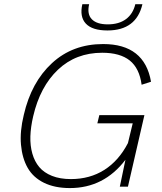

<svg xmlns="http://www.w3.org/2000/svg" viewBox="-20 -912 790 938"><path d="M504.9 -763.2Q430.7 -763.2 399.4 -796.6Q368.2 -830.1 382.3 -891.6H415.5Q404.3 -842.8 428.7 -817.9Q453.1 -793 506.3 -793Q561 -793 595.5 -818.6Q629.9 -844.2 641.1 -891.6H675.8Q646 -763.2 504.9 -763.2ZM321.3 6.8Q247.6 6.8 194.8 -19Q142.1 -44.9 115.2 -92Q88.4 -139.2 82.5 -205.1Q76.7 -271 96.2 -350.6Q132.8 -510.3 233.9 -603.5Q335 -696.8 483.9 -696.8Q686 -696.8 717.8 -512.7L671.9 -498Q661.1 -578.6 613.8 -616.5Q566.4 -654.3 479.5 -654.3Q350.6 -654.3 263.2 -571.5Q175.8 -488.8 142.1 -343.8Q129.9 -291.5 128.4 -246.1Q127 -200.7 137.9 -161.9Q148.9 -123 171.9 -95.7Q194.8 -68.4 234.1 -52.7Q273.4 -37.1 326.2 -37.1Q418.9 -37.1 489.7 -82Q560.5 -127 605 -212.9L628.4 -309.6H455.6L465.3 -349.6H685.5L605 0H565.4L592.8 -131.3Q487.8 6.8 321.3 6.8Z"/></svg>

Font: HK Grotesk Light Legacy Italic
Style: Regular
Weight: 300
Italic angle: -13°
Designer: Alfredo Marco Pradil
Foundry: Hanken Design Co.
Version: Version 2.022;PS 002.022;hotconv 1.0.88;makeotf.lib2.5.64775